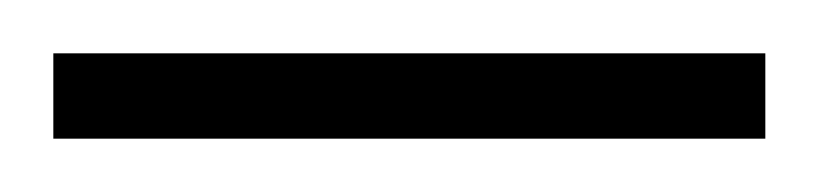

<svg xmlns="http://www.w3.org/2000/svg" viewBox="-40 -694 307 72"><path d="M-20 -642V-674H247V-642Z"/></svg>

Font: TitilliumText22L Th
Style: Thin
Weight: 100
Designer: Campivisivi
Foundry: Campivisivi
Version: 1.000